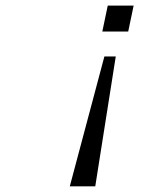

<svg xmlns="http://www.w3.org/2000/svg" viewBox="-20 -657 586 677"><path d="M226.1 0 348.1 -458H388.2L315.9 0ZM359.9 -637.2H451.2L432.1 -545.9H340.8Z"/></svg>

Font: Anonymous Pro
Style: Italic
Weight: 400
Italic angle: -12°
Monospace: yes
Designer: Mark Simonson
Version: Version 1.003